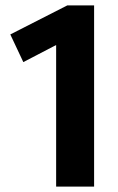

<svg xmlns="http://www.w3.org/2000/svg" viewBox="-20 -688 436 708"><path d="M187 0V-522L66 -459L18 -561L228 -668H327V0Z"/></svg>

Font: Celebes
Style: Bold
Weight: 700
Designer: Anugrah Pasau
Foundry: Lafontype
Version: Version 1.000; ttfautohint (v1.8.4)